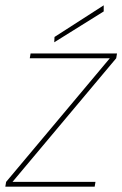

<svg xmlns="http://www.w3.org/2000/svg" viewBox="-28 -702 460 722"><path d="M-8 0 -5 -18 385 -483H84L87 -501H412L409 -483L19 -18H331L328 0ZM176 -543 177 -563 362 -682V-659Z"/></svg>

Font: DM Sans 17pt Thin
Style: Italic
Weight: 250
Italic angle: -10°
Version: Version 4.004;gftools[0.9.30]